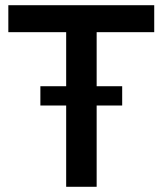

<svg xmlns="http://www.w3.org/2000/svg" viewBox="-20 -717 625 737"><path d="M234 0V-312H135V-386H234V-593.5H12V-697H572V-593.5H351V-386H449V-312H351V0Z"/></svg>

Font: HK Grotesk SemiBold
Style: Regular
Weight: 600
Designer: Alfredo Marco Pradil
Foundry: Hanken Design Co.
Version: Version 3.001;FEAKit 1.0